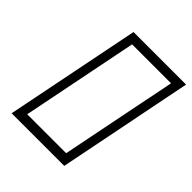

<svg xmlns="http://www.w3.org/2000/svg" viewBox="-196 -818 936 936"><g transform="rotate(45 271.5 -350.0)"><path d="M40.5 0 180.7 -700.2H543L403.3 0ZM218.3 -652.8 97.7 -50.3H366.2L486.8 -652.8Z"/></g></svg>

Font: Lugrasimo
Style: Regular
Weight: 400
Designer: The DocRepair Project, Astigmatic (AOETI)
Foundry: Google
Version: Version 1.001